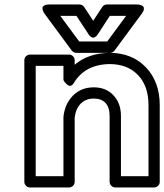

<svg xmlns="http://www.w3.org/2000/svg" viewBox="-20 -806 728 851"><path d="M87.9 0V-539.1Q87.9 -549.8 95.7 -556.9Q103.5 -564 112.8 -564H286.1Q296.9 -564 304 -556.2Q311 -548.3 311 -539.1V-519Q370.6 -570.3 465.8 -571.8Q565.4 -571.8 626.7 -507.6Q688 -443.4 688 -339.8V0Q688 10.7 680.2 17.8Q672.4 24.9 663.1 24.9H491.2Q480.5 24.9 473.1 17.1Q465.8 9.3 465.8 0V-292Q465.8 -330.1 447.8 -349.6Q429.7 -369.1 396 -369.1Q360.4 -369.1 337.9 -346.7Q315.4 -324.2 311 -284.2V0Q311 10.7 303.2 17.8Q295.4 24.9 286.1 24.9H112.8Q102.1 24.9 95 17.1Q87.9 9.3 87.9 0ZM138.2 -24.9H261.2V-285.2V-288.1Q267.1 -345.2 303.2 -382.1Q339.4 -418.9 396 -418.9Q449.7 -418.9 482.9 -383.5Q516.1 -348.1 516.1 -292V-24.9H638.2V-339.8Q638.2 -424.8 591.6 -473.4Q544.9 -522 465.8 -522Q356.9 -520.5 307.1 -438Q301.3 -428.2 294.4 -426.3Q287.6 -424.3 282 -428Q276.4 -431.6 271.5 -436.8Q266.6 -441.9 263.7 -446.3L261.2 -451.2V-514.2H138.2ZM176.8 -746.1Q175.8 -747.6 174.1 -750.2Q172.4 -752.9 169.9 -760Q167.5 -767.1 168.5 -772.2Q169.4 -777.3 176.3 -781.7Q183.1 -786.1 196.8 -786.1H332Q345.7 -786.1 353 -774.9L393.1 -713.9L433.1 -774.9Q440.9 -786.1 454.1 -786.1H588.9Q590.8 -786.1 594 -785.9Q597.2 -785.6 604 -783.4Q610.8 -781.2 614.5 -777.6Q618.2 -773.9 617.7 -765.6Q617.2 -757.3 608.9 -746.1L487.8 -582Q480.5 -571.8 467.8 -571.8H317.9Q306.2 -571.8 297.9 -582ZM247.1 -735.8 331.1 -622.1H455.1L539.1 -735.8H466.8L414.1 -654.8Q407.7 -645 400.9 -641.4Q394 -637.7 389.2 -639.6Q384.3 -641.6 380.4 -644.8Q376.5 -647.9 374 -651.4L372.1 -654.8L318.8 -735.8Z"/></svg>

Font: Trueno Bold Outline
Style: Regular
Weight: 700
Width: 6
Designer: Julieta Ulanovsky
Foundry: Julieta Ulanovsky
Version: Version 3.001b | FøM Fix